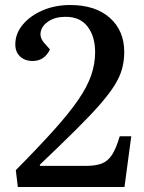

<svg xmlns="http://www.w3.org/2000/svg" viewBox="-20 -745 572 765"><path d="M41 -568Q41 -611 70.5 -646.5Q100 -682 149.5 -703.5Q199 -725 260 -725Q360 -725 417.5 -674Q475 -623 475 -538Q475 -503 466.5 -471.5Q458 -440 437 -406Q416 -372 378.5 -329Q341 -286 282 -227.5Q223 -169 139 -89V-84H320Q361 -84 385.5 -93.5Q410 -103 426.5 -128.5Q443 -154 457 -202H503L476 0H51L43 -67Q134 -159 195 -227Q256 -295 292 -347.5Q328 -400 343.5 -445.5Q359 -491 359 -537Q359 -600 329 -639Q299 -678 242 -678Q201 -678 174.5 -661Q148 -644 142.5 -619.5Q137 -595 157 -573L179 -548Q157 -502 110 -502Q79 -502 60 -520Q41 -538 41 -568Z"/></svg>

Font: Literata 36pt Medium
Style: Italic
Weight: 500
Italic angle: -2°
Designer: Latin by Veronika Burian and Jose Scaglione. Greek by Irene Vlachou. Cyrillic by Vera Evstafieva
Foundry: TypeTogether
Version: Version 3.002